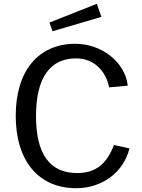

<svg xmlns="http://www.w3.org/2000/svg" viewBox="-20 -983 751 1013"><path d="M491 -963 241 -864 257 -818 515 -894ZM378 -752C182 -752 63 -609 63 -372C63 -136 182 10 382 10C518 10 632 -73 663 -200L581 -218C543 -117 484 -70 387 -70C242 -70 170 -171 170 -371C170 -575 246 -675 381 -675C473 -675 537 -613 556 -522L654 -531C641 -654 517 -752 378 -752Z"/></svg>

Font: 18Franklin
Style: Regular
Weight: 400
Designer: Pablo Impallari, Rodrigo Fuenzalida (Modified by Dan O. Williams)
Version: Version 0.025;PS 000.025;hotconv 1.0.88;makeotf.lib2.5.64775